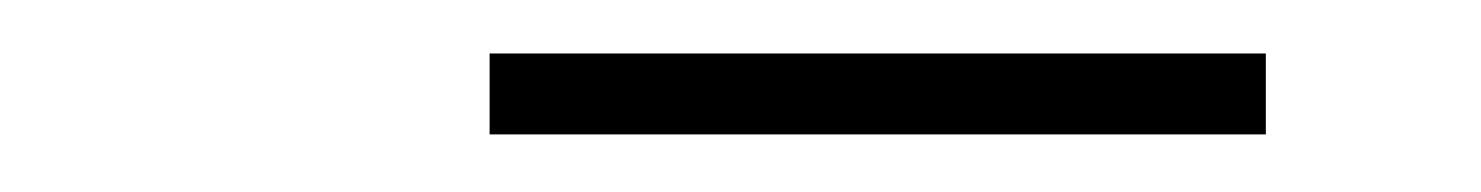

<svg xmlns="http://www.w3.org/2000/svg" viewBox="-20 -746 540 70"><path d="M158.5 -697V-726.5H441.5V-697Z"/></svg>

Font: Encode Sans Condensed Thin Thin
Style: Regular
Weight: 250
Version: Version 3.002